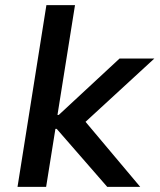

<svg xmlns="http://www.w3.org/2000/svg" viewBox="-20 -725 619 745"><path d="M48 0 160 -705H271L203 -279H208L444 -498H579L292 -234V-276L524 0H396L200 -225H195L159 0Z"/></svg>

Font: Nunito Sans 7pt SemiBold
Style: Italic
Weight: 600
Italic angle: -9°
Designer: Vernon Adams
Foundry: Vernon Adams
Version: Version 3.101;gftools[0.9.27]